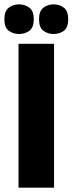

<svg xmlns="http://www.w3.org/2000/svg" viewBox="-45 -861 333 881"><path d="M40 0V-660H203V0ZM200 -705Q174 -705 154 -720Q134 -735 134 -773Q134 -810 154 -825.5Q174 -841 200 -841Q229 -841 248.5 -825.5Q268 -810 268 -773Q268 -735 248.5 -720Q229 -705 200 -705ZM42 -705Q15 -705 -5 -720Q-25 -735 -25 -773Q-25 -810 -5 -825.5Q15 -841 42 -841Q70 -841 90 -825.5Q110 -810 110 -773Q110 -735 90 -720Q70 -705 42 -705Z"/></svg>

Font: Bricolage Grotesque 48pt ExtraBold
Style: Regular
Weight: 800
Designer: Mathieu Triay
Foundry: Atelier Triay
Version: Version 1.000; ttfautohint (v1.8.4.7-5d5b);gftools[0.9.32]